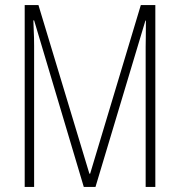

<svg xmlns="http://www.w3.org/2000/svg" viewBox="-20 -734 705 754"><path d="M309 0H355L551 -653H553C553 -591 552 -564 552 -551V0H590V-714H533L334 -52H331L131 -714H77V0H114V-554C114 -567 114 -592 111 -654H114Z"/></svg>

Font: Noto Sans Lao UI ExtCond ExtLt
Style: Regular
Weight: 200
Width: 2
Designer: Monotype Design Team
Foundry: Monotype Imaging Inc.
Version: Version 2.000